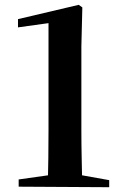

<svg xmlns="http://www.w3.org/2000/svg" viewBox="-20 -772 506 794"><path d="M57.2 0V-29.9L187.7 -48.3H312.5L431.6 -27V2.2ZM177.6 0Q180.6 -117.6 180.6 -234.6V-676.3L54.4 -658.8V-692.9L305.5 -752L320.5 -741.4L316.5 -580.3V-234.6Q316.5 -177.1 317.8 -117.8Q319.2 -58.5 320.2 0Z"/></svg>

Font: Source Han Serif JP VF
Style: Regular
Weight: 250
Designer: Ryoko NISHIZUKA 西塚涼子 (kana & ideographs); Frank Grießhammer (Latin, Greek & Cyrillic); Wenlong ZHANG 张文龙 (bopomofo); San
Foundry: Adobe
Version: Version 2.001;hotconv 1.1.0;makeotfexe 2.6.0